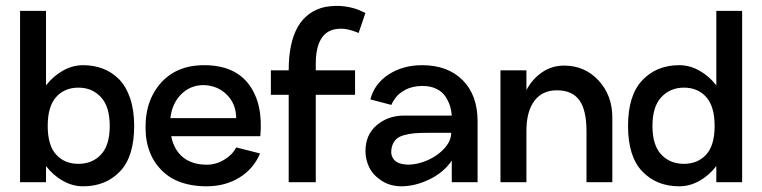

<svg xmlns="http://www.w3.org/2000/svg" viewBox="-20 -634 2652 668"><path d="M269 -407.2Q306.6 -407.2 338.4 -395Q370.1 -382.8 394.5 -357.9Q418.9 -333 432.9 -291.7Q446.8 -250.5 446.8 -195.8Q446.8 -89.4 397.5 -37.6Q348.1 14.2 269 14.2Q232.9 14.2 199.2 -4.6Q165.5 -23.4 140.1 -56.2V0H49.8V-596.2H140.1V-336.9Q165.5 -369.6 199.2 -388.4Q232.9 -407.2 269 -407.2ZM361.8 -195.8Q361.8 -263.2 331.1 -296.1Q300.3 -329.1 252.9 -329.1Q204.6 -329.1 175.3 -296.4Q146 -263.7 146 -195.8Q146 -128.4 175.3 -96.2Q204.6 -64 252.9 -64Q301.3 -64 331.5 -96.4Q361.8 -128.9 361.8 -195.8Z M575.7 -160.2Q585.4 -111.8 617.2 -86.4Q648.9 -61 699.7 -61Q731 -61 759.5 -77.9Q788.1 -94.7 801.8 -121.1L884.8 -100.1Q861.8 -45.9 812.5 -15.9Q763.2 14.2 698.7 14.2Q643.6 14.2 600.1 -3.2Q556.6 -20.5 525.9 -60.5Q495.1 -100.6 487.8 -160.2Q478 -269.5 533.7 -338.4Q589.4 -407.2 689.9 -407.2Q795.9 -407.2 845.9 -340.3Q896 -273.4 885.7 -160.2ZM688 -337.9Q642.6 -337.9 610.6 -306.2Q578.6 -274.4 572.8 -223.1H801.8Q801.3 -272.9 768.8 -304.9Q736.3 -336.9 688 -337.9Z M1122.6 -523.9Q1078.6 -498 1078.6 -413.1V-389.2H1215.3V-304.2H1078.6V0H984.4V-304.2H922.4V-389.2H984.4Q984.4 -581.5 1111.3 -609.9Q1149.4 -616.2 1180.7 -611.6Q1211.9 -606.9 1231.9 -597.7L1251.5 -588.9L1227.5 -519Q1225.1 -520.5 1220.9 -522.2Q1216.8 -523.9 1204.3 -527.8Q1191.9 -531.7 1179.7 -533.4Q1167.5 -535.2 1151.6 -533.2Q1135.7 -531.2 1122.6 -523.9Z M1448.7 -407.2Q1537.6 -407.2 1589.6 -355.2Q1641.6 -303.2 1641.6 -211.9V0H1551.8V-75.2Q1523.4 -33.7 1473.9 -9.8Q1424.3 14.2 1375.5 14.2Q1335.9 13.7 1306.6 -5.9Q1277.3 -25.4 1264.4 -52.2Q1251.5 -79.1 1251.5 -107.9Q1251.5 -165.5 1291 -198.7Q1330.6 -231.9 1385.7 -231.9H1551.8Q1550.8 -248.5 1545.9 -264.4Q1541 -280.3 1530.3 -297.4Q1519.5 -314.5 1498.8 -324.7Q1478 -335 1449.7 -335Q1432.1 -335 1416.7 -331.3Q1401.4 -327.6 1390.6 -321.8Q1379.9 -315.9 1371.1 -309.1Q1362.3 -302.2 1357.2 -295.2Q1352.1 -288.1 1348.4 -282.2Q1344.7 -276.4 1343.3 -272.5L1341.8 -269L1268.6 -288.1Q1282.7 -342.8 1332.3 -375Q1381.8 -407.2 1448.7 -407.2ZM1399.4 -61Q1434.1 -61.5 1469 -77.1Q1503.9 -92.8 1526.9 -118.7Q1549.8 -144.5 1549.8 -171.9H1469.7Q1439.5 -171.9 1420.7 -170.2Q1401.9 -168.5 1383.3 -163.1Q1364.7 -157.7 1354.7 -145.8Q1344.7 -133.8 1341.8 -115.2Q1338.4 -92.8 1351.6 -77.6Q1364.7 -62.5 1399.4 -61Z M1942.4 -405.8Q2014.6 -405.8 2062.5 -354Q2110.4 -302.2 2110.4 -225.1V0H2020.5V-178.2Q2020.5 -251 1995.6 -285.4Q1970.7 -319.8 1917.5 -319.8Q1866.7 -319.8 1839.1 -283Q1811.5 -246.1 1811.5 -178.2V-168V0H1721.2V-389.2H1811.5V-320.8Q1833 -360.4 1866.9 -383.1Q1900.9 -405.8 1942.4 -405.8Z M2472.2 -596.2H2562V0H2472.2V-56.2Q2446.8 -23.4 2413.1 -4.6Q2379.4 14.2 2343.3 14.2Q2264.2 14.2 2214.6 -37.6Q2165 -89.4 2165 -195.8Q2165 -302.2 2214.6 -354.7Q2264.2 -407.2 2343.3 -407.2Q2379.4 -407.2 2413.1 -388.4Q2446.8 -369.6 2472.2 -336.9ZM2466.3 -195.8Q2466.3 -263.7 2437 -296.4Q2407.7 -329.1 2359.4 -329.1Q2312 -329.1 2281 -296.1Q2250 -263.2 2250 -195.8Q2250 -128.9 2280.5 -96.4Q2311 -64 2359.4 -64Q2407.7 -64 2437 -96.2Q2466.3 -128.4 2466.3 -195.8Z"/></svg>

Font: Neutral Grotesk
Style: Regular
Weight: 400
Designer: Nawras Khrais
Foundry: Nawras Khrais
Version: Version 1.000;PS 001.000;hotconv 1.0.88;makeotf.lib2.5.64775